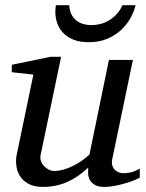

<svg xmlns="http://www.w3.org/2000/svg" viewBox="-20 -715 567 747"><path d="M523.9 -23.9Q514.6 -18.6 498.3 -12.2Q481.9 -5.9 462.9 -0.5Q443.8 4.9 424.1 8.5Q404.3 12.2 388.2 12.2Q359.9 12.2 346.2 2.7Q332.5 -6.8 327.4 -19.3Q322.3 -31.7 322.8 -44.4Q323.2 -57.1 323.2 -63Q283.7 -25.4 240.5 -6.6Q197.3 12.2 147 12.2Q112.3 12.2 90.3 0Q68.4 -12.2 57.1 -30.8Q45.9 -49.3 43.5 -71.3Q41 -93.3 44.9 -112.8L109.9 -424.8L25.9 -434.1V-462.9L176.8 -494.1H217.8L138.2 -112.8Q135.3 -100.1 139.4 -88.6Q143.6 -77.1 151.6 -68.6Q159.7 -60.1 169.9 -54.9Q180.2 -49.8 189.9 -49.8Q208 -49.8 226.3 -54.9Q244.6 -60.1 262.7 -68.8Q280.8 -77.6 297.4 -89.1Q314 -100.6 328.1 -113.8L403.8 -481.9H497.1L417 -97.2Q413.6 -81.5 417 -71Q420.4 -60.5 427.5 -53.7Q434.6 -46.9 443.6 -43.9Q452.6 -41 460.9 -41Q470.7 -41 486.8 -43.9Q502.9 -46.9 523.9 -59.1ZM507.3 -694.8Q501.5 -669.4 487.1 -643.8Q472.7 -618.2 450 -597.4Q427.2 -576.7 396.2 -563.7Q365.2 -550.8 325.7 -550.8Q290 -550.8 265.1 -561Q240.2 -571.3 224.9 -587.9Q209.5 -604.5 202.4 -625.5Q195.3 -646.5 195.3 -668Q195.3 -673.8 195.8 -680.7Q196.3 -687.5 197.3 -694.8H249.5Q250.5 -672.9 258.5 -658Q266.6 -643.1 278.8 -634Q291 -625 305.9 -621.1Q320.8 -617.2 335.4 -617.2Q350.6 -617.2 367.9 -621.1Q385.3 -625 401.6 -634.3Q418 -643.6 432.4 -658.4Q446.8 -673.3 456.5 -694.8Z"/></svg>

Font: Charis SIL APac
Style: Italic
Weight: 400
Italic angle: -11°
Foundry: SIL International
Version: Version 5.000